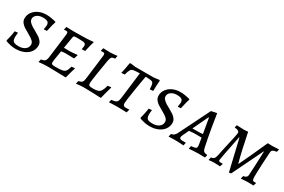

<svg xmlns="http://www.w3.org/2000/svg" viewBox="69 -1345 3245 2197"><g transform="rotate(30 1691.5 -246.5)"><path d="M37 -17 34 -26Q37 -37 46.5 -76Q56 -115 62 -161L103 -165Q98 -127 98 -106Q98 -63 117 -48.5Q136 -34 185 -34Q236 -34 268.5 -58Q301 -82 301 -121Q301 -148 279 -168.5Q257 -189 215 -212Q168 -238 144.5 -253.5Q121 -269 103 -292.5Q85 -316 85 -348Q85 -392 111 -428.5Q137 -465 182 -486Q227 -507 283 -507Q315 -507 343 -502.5Q371 -498 388.5 -493.5Q406 -489 411 -487L413 -482Q409 -471 398.5 -432.5Q388 -394 379 -349L343 -346L338 -350Q339 -355 342.5 -372.5Q346 -390 346 -403Q346 -434 327.5 -446.5Q309 -459 264 -459Q219 -459 188.5 -437Q158 -415 158 -382Q158 -360 173.5 -342.5Q189 -325 218 -306Q230 -299 240.5 -293.5Q251 -288 259 -283Q299 -261 322.5 -245Q346 -229 363 -206Q380 -183 380 -154Q380 -107 353.5 -70Q327 -33 279 -12Q231 9 169 9Q135 9 106 3Q77 -3 59 -9Q41 -15 37 -17Z M669 -41Q732 -41 760 -47Q788 -53 801.5 -71.5Q815 -90 827 -135L869 -139L871 -134Q867 -123 855 -82.5Q843 -42 833 0L828 5Q802 4 720.5 2Q639 0 589 0Q550 0 516 3.5Q482 7 473 8L483 -32Q518 -36 532 -50Q546 -64 551 -98L591 -418Q592 -425 592 -437Q592 -450 587 -455Q582 -460 568 -460L542 -459L540 -463L550 -500Q561 -499 594.5 -498Q628 -497 667 -497Q831 -497 905 -507L907 -502Q903 -491 892.5 -452.5Q882 -414 873 -369L828 -366Q829 -371 832 -386.5Q835 -402 835 -414Q835 -432 826 -440Q817 -448 795 -450.5Q773 -453 724 -453Q698 -453 688 -451.5Q678 -450 674 -444Q670 -438 668 -424L644 -279L723 -278Q740 -278 774 -281.5Q808 -285 819 -286L822 -282L805 -231Q794 -231 763 -232Q732 -233 697 -233Q669 -233 636 -228L623 -145Q613 -88 613 -71Q613 -52 624 -46.5Q635 -41 669 -41Z M967 8 978 -32Q1009 -37 1022 -50.5Q1035 -64 1039 -98L1079 -419Q1080 -425 1080 -436Q1080 -450 1074.5 -455Q1069 -460 1055 -460L1029 -459L1027 -463L1037 -500Q1042 -500 1074.5 -498.5Q1107 -497 1130 -497Q1151 -497 1181.5 -500.5Q1212 -504 1222 -505L1214 -465Q1188 -461 1178 -456.5Q1168 -452 1162.5 -439.5Q1157 -427 1151 -396Q1138 -328 1120.5 -212.5Q1103 -97 1103 -78Q1103 -56 1114.5 -48.5Q1126 -41 1161 -41Q1207 -41 1230 -49Q1253 -57 1267 -79.5Q1281 -102 1295 -153L1338 -158Q1338 -155 1340 -153Q1336 -140 1323 -94.5Q1310 -49 1298 2L1293 7Q1271 6 1200.5 3Q1130 0 1081 0Q1042 0 1009 3.5Q976 7 967 8Z M1400 -362 1356 -358Q1359 -371 1368.5 -414.5Q1378 -458 1384 -500L1393 -507L1459 -498H1704L1775 -507L1782 -500Q1778 -458 1777 -416Q1776 -374 1776 -362L1732 -358Q1731 -410 1723.5 -429.5Q1716 -449 1696.5 -453.5Q1677 -458 1620 -460Q1609 -407 1585 -254.5Q1561 -102 1561 -78Q1561 -57 1570.5 -47.5Q1580 -38 1600 -38Q1618 -38 1629.5 -39Q1641 -40 1644 -40L1646 -37L1634 3Q1621 3 1585 1.5Q1549 0 1514 0Q1479 0 1446 1.5Q1413 3 1401 4L1411 -34Q1450 -38 1466.5 -45Q1483 -52 1490 -68.5Q1497 -85 1502 -127L1543 -460Q1481 -458 1459.5 -454Q1438 -450 1425.5 -431.5Q1413 -413 1400 -362Z M1807 -17 1804 -26Q1807 -37 1816.5 -76Q1826 -115 1832 -161L1873 -165Q1868 -127 1868 -106Q1868 -63 1887 -48.5Q1906 -34 1955 -34Q2006 -34 2038.5 -58Q2071 -82 2071 -121Q2071 -148 2049 -168.5Q2027 -189 1985 -212Q1938 -238 1914.5 -253.5Q1891 -269 1873 -292.5Q1855 -316 1855 -348Q1855 -392 1881 -428.5Q1907 -465 1952 -486Q1997 -507 2053 -507Q2085 -507 2113 -502.5Q2141 -498 2158.5 -493.5Q2176 -489 2181 -487L2183 -482Q2179 -471 2168.5 -432.5Q2158 -394 2149 -349L2113 -346L2108 -350Q2109 -355 2112.5 -372.5Q2116 -390 2116 -403Q2116 -434 2097.5 -446.5Q2079 -459 2034 -459Q1989 -459 1958.5 -437Q1928 -415 1928 -382Q1928 -360 1943.5 -342.5Q1959 -325 1988 -306Q2000 -299 2010.5 -293.5Q2021 -288 2029 -283Q2069 -261 2092.5 -245Q2116 -229 2133 -206Q2150 -183 2150 -154Q2150 -107 2123.5 -70Q2097 -33 2049 -12Q2001 9 1939 9Q1905 9 1876 3Q1847 -3 1829 -9Q1811 -15 1807 -17Z M2676 -36 2678 -33 2669 2Q2659 2 2633.5 1Q2608 0 2582 0Q2544 0 2507.5 3Q2471 6 2461 7L2459 2L2466 -32Q2510 -35 2524 -42.5Q2538 -50 2538 -69Q2538 -82 2535 -97L2522 -176L2442 -177Q2409 -177 2358 -171L2322 -94Q2311 -73 2311 -61Q2311 -47 2320.5 -41Q2330 -35 2352 -35H2395V-32L2387 5Q2377 4 2343.5 2Q2310 0 2277 0Q2247 0 2221.5 1Q2196 2 2188 2L2199 -38Q2221 -40 2236 -52.5Q2251 -65 2266 -96L2463 -493L2530 -507L2537 -506Q2543 -464 2565.5 -329.5Q2588 -195 2611 -92Q2617 -62 2630.5 -50.5Q2644 -39 2676 -36ZM2445 -215Q2479 -215 2515 -219L2481 -416H2474L2379 -215Z M2897 -393H2892Q2827 -73 2827 -57Q2827 -38 2849 -38H2880Q2880 -38 2882 -36L2869 3Q2800 0 2789 0Q2757 0 2719 6L2728 -33Q2753 -36 2765.5 -48.5Q2778 -61 2785 -92L2808 -201Q2856 -410 2856 -430Q2856 -446 2841 -455Q2826 -464 2794 -466L2792 -470L2801 -501Q2857 -497 2890 -497Q2918 -497 2950 -501Q2969 -404 2992.5 -299.5Q3016 -195 3035 -128H3039Q3103 -259 3210 -499Q3215 -500 3222 -499.5Q3229 -499 3236 -499Q3248 -498 3271 -498Q3302 -498 3356 -502L3357 -499L3349 -466Q3315 -462 3300.5 -453Q3286 -444 3284 -424Q3281 -393 3275 -270.5Q3269 -148 3269 -93Q3269 -60 3275.5 -49Q3282 -38 3299 -38L3321 -39L3322 -36L3310 2Q3268 0 3235 0Q3209 0 3178 3Q3147 6 3145 6L3154 -33Q3178 -36 3190 -45.5Q3202 -55 3205 -72Q3208 -110 3212 -198.5Q3216 -287 3220 -393H3215Q3212 -386 3208 -378Q3204 -370 3199 -359Q3105 -169 3020 9L2993 14Q2961 -123 2897 -393Z"/></g></svg>

Font: Alegreya SC
Style: Italic
Weight: 400
Italic angle: -7°
Designer: Juan Pablo del Peral
Foundry: Huerta Tipografica
Version: Version 2.007; ttfautohint (v1.6)